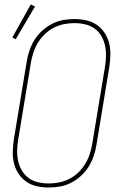

<svg xmlns="http://www.w3.org/2000/svg" viewBox="-20 -828 540 856"><path d="M197 8Q169 8 143 2Q117 -4 96.5 -18.5Q76 -33 62 -54.5Q48 -76 42 -101.5Q36 -127 37 -154Q38 -181 42 -208L99 -553Q103 -578 111.5 -603Q120 -628 134 -650.5Q148 -673 168.5 -691.5Q189 -710 212.5 -722Q236 -734 261.5 -738.5Q287 -743 312 -743Q340 -743 366 -737Q392 -731 412.5 -716.5Q433 -702 447 -680.5Q461 -659 467 -633.5Q473 -608 472 -581Q471 -554 467 -527L410 -182Q406 -157 397.5 -132Q389 -107 375 -84.5Q361 -62 340.5 -43.5Q320 -25 296.5 -13Q273 -1 247.5 3.5Q222 8 197 8ZM197 -10Q220 -10 243 -14.5Q266 -19 288 -30Q310 -41 328 -58Q346 -75 359 -96Q372 -117 379.5 -139.5Q387 -162 391 -185L448 -530Q452 -554 452.5 -578.5Q453 -603 448 -625.5Q443 -648 431.5 -668Q420 -688 401.5 -701Q383 -714 359.5 -719.5Q336 -725 312 -725Q289 -725 266 -720.5Q243 -716 221 -705Q199 -694 181 -677Q163 -660 150 -639Q137 -618 129.5 -595.5Q122 -573 118 -550L61 -205Q57 -181 56.5 -156.5Q56 -132 61 -109.5Q66 -87 78 -67Q90 -47 108 -34Q126 -21 149.5 -15.5Q173 -10 197 -10ZM50 -653 35 -661 117 -808 136 -799Z"/></svg>

Font: Iosevka SS04 Thin Oblique
Style: Regular
Weight: 100
Italic angle: -9°
Monospace: yes
Designer: Belleve Invis
Foundry: Belleve Invis
Version: Version 19.0.0; ttfautohint (v1.8.4)